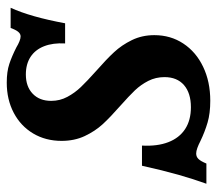

<svg xmlns="http://www.w3.org/2000/svg" viewBox="-57 -565 634 560"><g transform="rotate(-90 260.0 -285.0)"><path d="M128.1 -17.7Q117.9 -23 108.5 -26.4Q99.1 -29.8 92.2 -29.8Q82.8 -29.8 76.3 -23.2Q69.9 -16.6 63 0H4.1Q17.8 -37.9 30.3 -81.9Q42.8 -125.8 56.6 -187.9H115.4Q113 -143.2 125.3 -111.2Q137.6 -79.1 163.5 -62.1Q189.3 -45.2 227.2 -45.2Q268.6 -45.2 291.9 -65.4Q315.1 -85.7 315.1 -122.3Q315.1 -147.7 304.1 -169.4Q293 -191.1 276.6 -208.4Q260.1 -225.6 231.5 -251Q198.1 -280.4 177.7 -302.5Q157.4 -324.7 143.2 -354.8Q129.1 -384.8 129.1 -422.4Q129.1 -469 150.8 -505.4Q172.6 -541.8 211.1 -562Q249.7 -582.3 298.9 -582.3Q331.3 -582.3 353.6 -574.8Q375.9 -567.4 402.1 -554.1Q410.8 -548.8 419.2 -545.4Q427.6 -541.9 433.8 -541.9Q441.1 -541.9 446.7 -548.4Q452.4 -554.8 458.4 -571H517.3Q490.7 -512.9 472.1 -412.1H413.3Q415.3 -447.5 405.2 -473.3Q395.1 -499.1 374.1 -512.9Q353 -526.6 322.8 -526.6Q287.5 -526.6 266.7 -506.7Q245.8 -486.8 245.8 -452.7Q245.8 -427.2 257.5 -405.5Q269.2 -383.7 286.1 -366.1Q303 -348.4 333.2 -321.4Q367 -291.7 387.7 -269.4Q408.5 -247.1 423 -217.4Q437.5 -187.8 437.5 -151.9Q437.5 -104.5 413.1 -67.5Q388.7 -30.4 345.3 -9.6Q301.8 11.3 246.1 11.3Q209.2 11.3 182.5 3.4Q155.7 -4.4 128.1 -17.7Z"/></g></svg>

Font: Playfair Micro SmCond SmLight
Style: Italic
Weight: 360
Width: 4
Italic angle: -15.6°
Designer: Claus Eggers Sørensen
Foundry: Claus Eggers Sørensen
Version: Version 2.203;Glyphs 3.3 (3326)